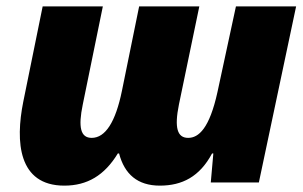

<svg xmlns="http://www.w3.org/2000/svg" viewBox="-20 -573 952 603"><path d="M182 10C254 10 308 -22 350 -91H354C371 -26 412 10 482 10C552 10 607 -18 646 -91H650L642 0H793L910 -553H721L663 -284C638 -170 604 -140 571 -140C537 -140 527 -171 542 -245L606 -553H417L363 -288C343 -190 311 -140 268 -140C233 -140 225 -173 240 -245L303 -553H114L53 -253C28 -128 37 10 182 10Z"/></svg>

Font: Noto Sans Black
Style: Italic
Weight: 900
Italic angle: -12°
Designer: Monotype Design Team
Foundry: Monotype Imaging Inc.
Version: Version 2.013